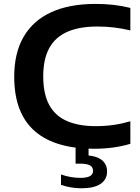

<svg xmlns="http://www.w3.org/2000/svg" viewBox="-20 -770 735 1006"><path d="M473 9.5Q374 9.5 296.2 -12.8Q218.5 -35 164.5 -81Q110.5 -127 82.5 -198.5Q54.5 -270 54.5 -368.5Q54.5 -492.5 104 -577.5Q153.5 -662.5 248.5 -706Q343.5 -749.5 480 -749.5Q530 -749.5 574.5 -744.5Q619 -739.5 663 -728.5V-610.5Q622.5 -620.5 579.5 -625.8Q536.5 -631 490.5 -631Q395.5 -631 332.5 -603.2Q269.5 -575.5 238 -517.8Q206.5 -460 206.5 -370.5Q206.5 -277.5 238 -220Q269.5 -162.5 331 -135.8Q392.5 -109 481.5 -109Q529.5 -109 573.8 -115.2Q618 -121.5 663 -134.5V-16.5Q620 -3.5 572.2 3Q524.5 9.5 473 9.5ZM407.5 216.5Q378.5 216.5 351 211.8Q323.5 207 299.5 198.5V144Q326 153.5 351.8 157.8Q377.5 162 401.5 162Q433.5 162 450.5 153.2Q467.5 144.5 467.5 125.5Q467.5 105 450.8 96.2Q434 87.5 402 87.5H376V-10H444V65.5L415.5 43.5Q478.5 43.5 509.8 65.8Q541 88 541 129Q541 170.5 506.8 193.5Q472.5 216.5 407.5 216.5Z"/></svg>

Font: Encode Sans SC Expanded SemiBold
Style: Regular
Weight: 600
Width: 7
Designer: Multiple Designers
Foundry: Impallari Type
Version: Version 3.002